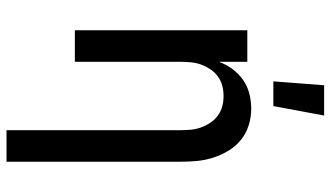

<svg xmlns="http://www.w3.org/2000/svg" viewBox="-233 -573 1016 590"><g transform="rotate(90 275.0 -278.0)"><path d="M380 210V-325Q380 -341 378.5 -357Q377 -373 371.5 -388Q366 -403 357 -416.5Q348 -430 335 -439.5Q322 -449 306.5 -453Q291 -457 275 -457Q259 -457 243.5 -453Q228 -449 215 -439.5Q202 -430 193 -416.5Q184 -403 178.5 -388Q173 -373 171.5 -357Q170 -341 170 -325V0H73V-530H170V-443Q178 -465 192 -484Q206 -503 225 -516.5Q244 -530 267 -536Q290 -542 314 -542Q339 -542 364 -534.5Q389 -527 409 -511Q429 -495 442.5 -473Q456 -451 464 -426.5Q472 -402 474.5 -376.5Q477 -351 477 -325V210ZM230 -610 242 -766H335L306 -610Z"/></g></svg>

Font: Lode Dark Term
Style: Bold
Weight: 700
Monospace: yes
Designer: Belleve Invis
Foundry: Belleve Invis
Version: Version 29.2.0